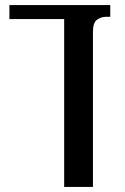

<svg xmlns="http://www.w3.org/2000/svg" viewBox="-20 -734 489 754"><path d="M413 -714V-668H396Q377 -668 361 -656.5Q345 -645 345 -608V0H232V-659H17V-714Z"/></svg>

Font: Noto Serif Georgian SemiCondensed Medium
Style: Regular
Weight: 500
Width: 4
Designer: Monotype Design Team, Akaki Razmadze
Foundry: Google LLC
Version: Version 2.003; ttfautohint (v1.8.4.7-5d5b)